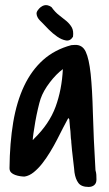

<svg xmlns="http://www.w3.org/2000/svg" viewBox="-20 -739 430 759"><path d="M250 -272.5Q241.2 -256.8 230 -234.9Q218.8 -212.9 206.1 -188Q193.4 -163.1 178.2 -138.2Q163.1 -113.3 147 -92.8Q130.9 -72.3 113.3 -58.1Q95.7 -43.9 77.1 -41Q69.3 -41 59.6 -42.5Q49.8 -43.9 40 -47.4Q30.3 -50.8 23.9 -57.1Q17.6 -63.5 17.6 -74.2Q18.6 -173.8 32.2 -255.4Q45.9 -336.9 75.2 -398.9Q104.5 -460.9 150.4 -502Q196.3 -543 261.7 -560.5Q263.7 -560.5 269 -561Q274.4 -561.5 276.4 -561.5Q305.7 -562.5 318.8 -534.7Q332 -506.8 338.4 -446.8Q344.7 -386.7 347.2 -292.5Q349.6 -198.2 357.4 -66.4Q360.4 -55.7 360.8 -47.9Q361.3 -40 361.3 -29.3Q361.3 -14.6 352.5 -7.3Q343.8 0 330.1 0Q301.8 0 290 -15.6Q278.3 -31.2 274.4 -57.6Q274.4 -58.6 272.9 -73.2Q271.5 -87.9 269 -106.9Q266.6 -126 264.6 -145.5Q262.7 -165 261.7 -177.7V-181.6Q259.8 -191.4 259.3 -206.1Q258.8 -220.7 256.8 -234.4Q254.9 -251 253.9 -267.6ZM228.5 -465.8Q202.1 -446.3 176.8 -413.1Q151.4 -379.9 140.6 -348.6Q135.7 -334 129.9 -308.6Q124 -283.2 119.6 -258.3Q115.2 -233.4 112.3 -212.4Q109.4 -191.4 109.4 -185.5Q110.4 -185.5 111.8 -187.5Q113.3 -189.5 114.3 -190.4Q174.8 -249 199.7 -316.9Q224.6 -384.8 228.5 -465.8ZM268.6 -593.8Q257.8 -576.2 240.7 -579.1Q223.6 -582 206.1 -594.2Q188.5 -606.4 172.4 -622.6Q156.2 -638.7 148.4 -647.5Q143.6 -652.3 137.7 -658.2Q131.8 -664.1 128.4 -670.9Q125 -677.7 124.5 -684.6Q124 -691.4 129.9 -699.2Q140.6 -713.9 154.3 -717.8Q168 -721.7 183.6 -710.9Q198.2 -690.4 213.9 -678.7Q229.5 -667 242.7 -655.8Q255.9 -644.5 263.7 -630.9Q271.5 -617.2 268.6 -593.8Z"/></svg>

Font: Covered By Your Grace
Style: Regular
Weight: 400
Designer: Kimberly Geswein
Foundry: Kimberly Geswein
Version: Version 1.0